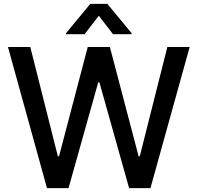

<svg xmlns="http://www.w3.org/2000/svg" viewBox="-20 -969 1018 989"><path d="M136 -727 278 -164H284L432 -727H546L694 -164H700L842 -727H957L755 0H645L492 -545H486L333 0H222L21 -727ZM416 -793H320V-798L445 -949H533L658 -798V-793H562L489 -888Z"/></svg>

Font: Sinter Medium
Style: Regular
Weight: 500
Foundry: Adobe & rsms
Version: Version 1.000